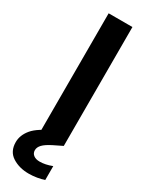

<svg xmlns="http://www.w3.org/2000/svg" viewBox="-272 -733 744 979"><g transform="rotate(30 99.5 -244.0)"><path d="M47 0V-700H187V0ZM102 212Q46 212 5.5 186Q-35 160 -35 105Q-35 64 -4 27Q27 -10 111 -46L156 -65L187 0L136 25Q100 43 85 59Q70 75 70 92Q70 110 83.5 120.5Q97 131 120 131Q153 131 192 116V198Q173 204 150 208Q127 212 102 212Z"/></g></svg>

Font: Host Grotesk Black
Style: Regular
Weight: 900
Designer: Doğukan Karapınar based on Poppins by Indian Type Foundry, Jonny Pinhorn
Foundry: Element Type
Version: Version 1.000; ttfautohint (v1.8.4.7-5d5b);gftools[0.9.33]